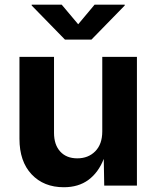

<svg xmlns="http://www.w3.org/2000/svg" viewBox="-20 -787 663 814"><path d="M250.5 6.8Q165.5 6.8 114 -47.9Q62.5 -102.5 62.5 -198.7V-545.9H209V-224.1Q209 -173.3 235.4 -144.5Q261.7 -115.7 307.6 -115.7Q354.5 -115.7 384 -145.8Q413.6 -175.8 413.6 -230V-545.9H560.5V0H421.9L419.9 -113.3Q397 -55.2 354.7 -24.2Q312.5 6.8 250.5 6.8ZM241.7 -767.1 311.5 -684.1 380.9 -767.1H508.8V-763.7L367.7 -619.1H255.4L114.3 -763.7V-767.1Z"/></svg>

Font: Inter-Bold
Style: Bold
Weight: 700
Designer: Rasmus Andersson
Foundry: rsms
Version: Version 4.000;git-a52131595